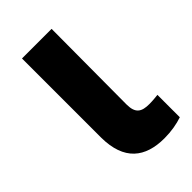

<svg xmlns="http://www.w3.org/2000/svg" viewBox="-176 -606 674 674"><g transform="rotate(-45 160.5 -269.0)"><path d="M70.3 -545.5V-152.7C71 -39.1 130.7 6.4 226.2 6.4C259.9 6.4 291.2 0.7 316.1 -7.8V-119C305 -117.9 291.9 -116.1 273.1 -116.1C235.8 -116.1 215.9 -127.1 215.6 -170.8L217.3 -545.5Z"/></g></svg>

Font: Inter-Hewn
Style: Bold
Weight: 700
Designer: Rasmus Andersson
Foundry: rsms
Version: Version 3.012;git-f93a4a705